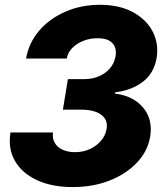

<svg xmlns="http://www.w3.org/2000/svg" viewBox="-20 -757 679 787"><path d="M278.3 9.8Q192.9 9.8 131.6 -18.6Q70.3 -46.9 41.3 -97.4Q12.2 -147.9 22.9 -213.9H197.3Q193.8 -189.9 204.3 -171.6Q214.8 -153.3 236.6 -143.3Q258.3 -133.3 287.1 -133.3Q321.3 -133.3 348.9 -146.2Q376.5 -159.2 394.8 -181.2Q413.1 -203.1 417 -229Q421.4 -254.9 409.2 -272.2Q397 -289.6 372.3 -298.6Q347.7 -307.6 312.5 -307.6H237.8L258.3 -432.6H325.7Q358.9 -432.6 386.2 -444.6Q413.6 -456.5 431.4 -477.8Q449.2 -499 453.6 -526.9Q459.5 -560.1 440.7 -580.3Q421.9 -600.6 379.9 -600.1Q350.6 -600.6 323 -590.1Q295.4 -579.6 276.6 -560.8Q257.8 -542 253.9 -517.1H86.9Q98.1 -582 140.9 -631.6Q183.6 -681.2 248.3 -709.2Q313 -737.3 389.2 -737.3Q469.2 -737.3 524.7 -707.3Q580.1 -677.2 605.7 -627.7Q631.3 -578.1 622.1 -520Q611.3 -456.5 565.4 -421.6Q519.5 -386.7 451.2 -378.4V-373.5Q526.9 -363.8 566.9 -315.7Q606.9 -267.6 595.7 -197.8Q585.9 -137.7 541.7 -90.8Q497.6 -43.9 429.4 -17.1Q361.3 9.8 278.3 9.8Z"/></svg>

Font: Inter Tight ExtraBold
Style: Italic
Weight: 800
Italic angle: -9.39999°
Designer: Rasmus Andersson
Foundry: rsms
Version: Version 3.004